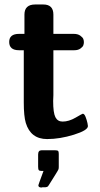

<svg xmlns="http://www.w3.org/2000/svg" viewBox="-20 -609 444 856"><path d="M150 80Q150 61 165 61H226Q236 61 239 64Q242 67 242 77V136Q242 140 241.5 142.5Q241 145 240 147.5Q239 150 235.5 155.5Q232 161 228.5 167Q225 173 217 185.5Q209 198 201 211Q196 219 194.5 221Q193 223 189 224.5Q185 226 179 226H169Q168 226 167 226.5Q166 227 165 227Q151 227 151 217Q151 215 174 153H164Q156 153 153 149.5Q150 146 150 134ZM21 -422Q21 -458 65 -458H89V-544Q89 -589 137 -589H173Q218 -589 218 -544V-458H309Q327 -458 338 -450Q349 -442 351.5 -435Q354 -428 354 -421Q354 -414 351.5 -407Q349 -400 338.5 -392.5Q328 -385 311 -385H218V-185Q218 -180 217.5 -172Q217 -164 217 -159Q217 -106 227 -86.5Q237 -67 259 -67Q287 -67 317 -84.5Q347 -102 349 -102Q356 -102 361.5 -88Q367 -74 370 -60L372 -47Q372 -28 309.5 -8.5Q247 11 190 11Q117 11 95 -61Q86 -91 86 -152V-385H65Q21 -385 21 -422Z"/></svg>

Font: CMU Sans Serif
Style: Bold
Weight: 700
Version: Version 0.7.0